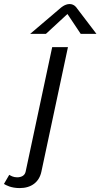

<svg xmlns="http://www.w3.org/2000/svg" viewBox="-64 -737 505 965"><path d="M275 -666.7 341.7 -566.7H420.8L322.5 -695.8C322.5 -695.8 310.8 -716.7 285.8 -716.7C260.8 -716.7 239.2 -695.8 239.2 -695.8L87.5 -566.7H166.7ZM-44.2 187.5C-34.2 193.3 -9.2 208.3 35 208.3C93.3 208.3 133.3 178.3 144.2 125L277.5 -500H198.3L65 125C60.8 146.7 41.7 154.2 21.7 154.2C2.5 154.2 -10.8 145.8 -17.5 141.7Z"/></svg>

Font: BoonHome
Style: Book Oblique
Weight: 400
Italic angle: -12°
Designer: Sungsit Sawaiwan
Foundry: Sungsit Sawaiwan
Version: Version 0.2